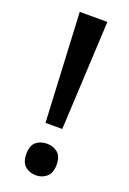

<svg xmlns="http://www.w3.org/2000/svg" viewBox="-142 -1009 559 829"><g transform="rotate(20 137.5 -594.0)"><path d="M176 -457H99L74 -958H201ZM67 -303Q67 -342 87 -358.5Q107 -375 137 -375Q165 -375 185.5 -358.5Q206 -342 206 -303Q206 -265 185.5 -247.5Q165 -230 137 -230Q107 -230 87 -247.5Q67 -265 67 -303Z"/></g></svg>

Font: Noto Sans Khmer UI ExtraCondensed Medium
Style: Regular
Weight: 500
Width: 2
Designer: Danh Hong and the Monotype Design Team
Foundry: Monotype Imaging Inc.
Version: Version 2.002; ttfautohint (v1.8.4.7-5d5b)